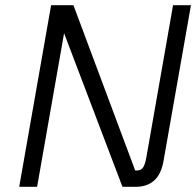

<svg xmlns="http://www.w3.org/2000/svg" viewBox="-20 -720 757 740"><path d="M716 -700 611 -104Q602 -49 574.5 -24.5Q547 0 503 0H452L227 -592L123 0H54L177 -700H263L501 -63H508Q523 -63 531 -74Q539 -85 544 -113L647 -700Z"/></svg>

Font: KoHo
Style: Italic
Weight: 400
Italic angle: -10°
Designer: Cadson Demak & Katatrad Team
Foundry: Cadson Demak Co.,Ltd.
Version: Version 1.000